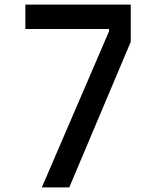

<svg xmlns="http://www.w3.org/2000/svg" viewBox="-20 -820 690 840"><path d="M552 -637 283 0H163L457 -683V-693H91V-800H552Z"/></svg>

Font: Martian Mono SemiCondensed
Style: Regular
Weight: 400
Width: 4
Designer: Roman Shamin
Foundry: Evil Martians
Version: Version 1.000